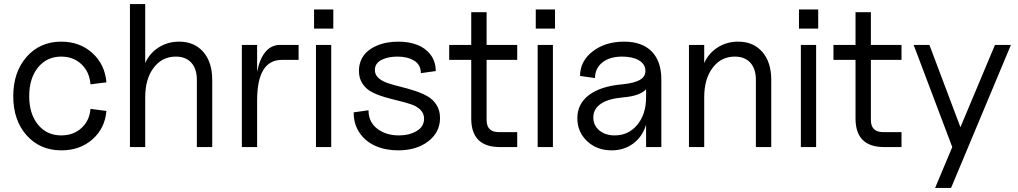

<svg xmlns="http://www.w3.org/2000/svg" viewBox="-20 -720 4985 940"><path d="M280.8 16.1Q175.8 16.1 110.4 -57.4Q44.9 -130.9 44.9 -249Q44.9 -367.2 110.4 -441.7Q175.8 -516.1 279.8 -516.1Q370.6 -516.1 432.1 -460.4Q493.7 -404.8 501 -316.9L422.9 -307.1Q418.5 -367.7 378.9 -405.3Q339.4 -442.9 279.8 -442.9Q209 -442.9 166 -389.6Q123 -336.4 123 -249Q123 -162.6 166 -109.9Q209 -57.1 279.8 -57.1Q339.4 -57.1 378.9 -93.3Q418.5 -129.4 422.9 -187L501 -176.8Q493.7 -91.3 432.4 -37.6Q371.1 16.1 280.8 16.1Z M943.8 -329.1Q943.8 -382.8 916.7 -412.8Q889.6 -442.9 840.8 -442.9Q773.4 -442.9 732.2 -388.2Q690.9 -333.5 690.9 -243.2V0H616.2V-700.2H690.9V-411.1Q711.9 -459 756.3 -487.5Q800.8 -516.1 856.9 -516.1Q931.6 -516.1 975.3 -465.8Q1019 -415.5 1019 -329.1V0H943.8Z M1164.1 0V-500H1238.8V-368.2Q1251 -431.6 1279.5 -465.8Q1308.1 -500 1350.1 -500H1441.9V-426.8H1359.9Q1238.8 -426.8 1238.8 -228V0Z M1526.9 0V-500H1601.6V0ZM1517.6 -580.1V-673.8H1611.8V-580.1Z M1929.2 16.1Q1867.7 16.1 1818.6 -5.4Q1769.5 -26.9 1740.5 -69.6Q1711.4 -112.3 1711.4 -169.9L1784.2 -180.2Q1784.2 -122.6 1826.9 -89.8Q1869.6 -57.1 1932.6 -57.1Q1983.9 -57.1 2020 -78.6Q2056.2 -100.1 2056.2 -139.2Q2056.2 -164.6 2038.6 -182.1Q2021 -199.7 1992.9 -209.2Q1964.8 -218.8 1930.9 -226.8Q1897 -234.9 1862.8 -244.9Q1828.6 -254.9 1800.5 -269.3Q1772.5 -283.7 1754.9 -310.1Q1737.3 -336.4 1737.3 -373Q1737.3 -402.3 1748 -426.3Q1758.8 -450.2 1777.3 -466.8Q1795.9 -483.4 1820.8 -494.6Q1845.7 -505.9 1873 -511Q1900.4 -516.1 1930.2 -516.1Q1981.4 -516.1 2022 -500.7Q2062.5 -485.4 2087.9 -452.1Q2113.3 -418.9 2113.3 -372.1L2040.5 -361.8Q2040.5 -402.8 2007.8 -422.9Q1975.1 -442.9 1925.3 -442.9Q1879.4 -442.9 1847.4 -426.5Q1815.4 -410.2 1815.4 -377Q1815.4 -354 1833 -338.1Q1850.6 -322.3 1878.7 -313Q1906.7 -303.7 1940.7 -295.4Q1974.6 -287.1 2008.8 -276.1Q2043 -265.1 2071 -249.8Q2099.1 -234.4 2116.7 -207Q2134.3 -179.7 2134.3 -142.1Q2134.3 -72.8 2076.9 -28.3Q2019.5 16.1 1929.2 16.1Z M2427.2 0Q2287.1 0 2287.1 -140.1V-426.8H2179.2V-500H2287.1V-660.2H2362.3V-500H2512.2V-426.8H2362.3V-132.8Q2362.3 -73.2 2421.9 -73.2H2512.2V0Z M2612.3 0V-500H2687V0ZM2603 -580.1V-673.8H2697.3V-580.1Z M2974.6 16.1Q2902.3 16.1 2854.5 -28.8Q2806.6 -73.7 2806.6 -141.1Q2806.6 -211.9 2863.8 -254.9Q2920.9 -297.9 3025.9 -307.1Q3086.4 -313 3114.3 -329.8Q3142.1 -346.7 3139.6 -377Q3137.7 -407.7 3106.9 -425.3Q3076.2 -442.9 3025.9 -442.9Q2965.3 -442.9 2929.2 -414.3Q2893.1 -385.7 2893.1 -337.9L2819.8 -348.1Q2819.8 -420.4 2881.6 -468.3Q2943.4 -516.1 3035.6 -516.1Q3123.5 -516.1 3170.7 -468Q3217.8 -419.9 3217.8 -331.1V0H3143.1V-109.9Q3126 -51.8 3080.8 -17.8Q3035.6 16.1 2974.6 16.1ZM2989.7 -57.1Q3057.1 -57.1 3100.1 -109.1Q3143.1 -161.1 3143.1 -243.2V-283.2Q3114.7 -250.5 3030.8 -243.2Q2959.5 -237.3 2922.1 -212.2Q2884.8 -187 2884.8 -145Q2884.8 -106 2914.1 -81.5Q2943.4 -57.1 2989.7 -57.1Z M3680.7 -329.1Q3680.7 -382.8 3653.6 -412.8Q3626.5 -442.9 3577.6 -442.9Q3510.3 -442.9 3469 -388.2Q3427.7 -333.5 3427.7 -243.2V0H3353V-500H3427.7V-411.1Q3448.7 -459 3493.2 -487.5Q3537.6 -516.1 3593.8 -516.1Q3668.5 -516.1 3712.2 -465.8Q3755.9 -415.5 3755.9 -329.1V0H3680.7Z M3900.9 0V-500H3975.6V0ZM3891.6 -580.1V-673.8H3985.8V-580.1Z M4308.6 0Q4168.5 0 4168.5 -140.1V-426.8H4060.5V-500H4168.5V-660.2H4243.7V-500H4393.6V-426.8H4243.7V-132.8Q4243.7 -73.2 4303.2 -73.2H4393.6V0Z M4558.1 200.2 4642.1 0 4453.1 -500H4530.3L4682.1 -97.2L4851.1 -500H4929.2L4636.2 200.2Z"/></svg>

Font: Uncut Sans
Style: Regular
Weight: 400
Designer: Kasper Nordkvist
Foundry: UNCUT.wtf
Version: Version 1.304;Glyphs 3.2 (3246)